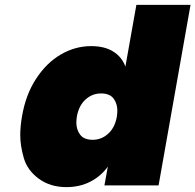

<svg xmlns="http://www.w3.org/2000/svg" viewBox="-20 -760 801 787"><path d="M70 -282Q85 -371 127.5 -436.5Q170 -502 229 -536.5Q288 -571 354 -571Q409 -571 444.5 -548.5Q480 -526 494 -487L539 -740H761L630 0H408L422 -77Q394 -38 350.5 -15.5Q307 7 252 7Q186 7 139 -27.5Q92 -62 77.5 -112.5Q63 -163 63 -206Q63 -241 70 -282ZM459 -282Q461 -296 461 -307Q461 -335 445.5 -356Q430 -377 394 -377Q358 -377 330.5 -352Q303 -327 295 -282Q293 -268 293 -257Q293 -229 308.5 -208Q324 -187 360 -187Q396 -187 423.5 -212Q451 -237 459 -282Z"/></svg>

Font: Fz Poppins Black
Style: Italic
Weight: 900
Italic angle: -10°
Designer: Ninad Kale (Devanagari), Jonny Pinhorn (Latin)
Foundry: Indian Type Foundry
Version: Vit hóa bi Vntype.Com & FontZin.Com